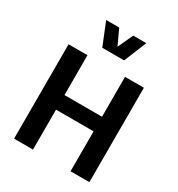

<svg xmlns="http://www.w3.org/2000/svg" viewBox="-222 -1108 1155 1249"><g transform="rotate(30 356.0 -484.0)"><path d="M497.9 -709.1V-409.6H215.8V-709.1H73.7V0H215.8V-299.8H497.9V0H639.5V-709.1ZM206.5 -968.1 275.1 -798.9H439.2L508 -968.1H409.9L357.3 -854.4L304.5 -968.1Z"/></g></svg>

Font: Estedad-FD VF
Style: Regular
Weight: 100
Designer: Amin Abedi
Version: Version 7.3